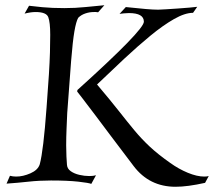

<svg xmlns="http://www.w3.org/2000/svg" viewBox="-20 -695 818 734"><path d="M329 8Q320 4 279.5 -0.5Q239 -5 175 -5Q130 -5 89 -0.5Q48 4 5 7L18 -23Q29 -20 42 -20Q68 -20 96.5 -32.5Q125 -45 132 -67Q146 -119 158 -284Q164 -362 167 -411Q170 -460 171 -495Q172 -530 172 -562Q172 -610 164.5 -629.5Q157 -649 116 -649Q98 -649 74 -643L91 -673Q105 -671 142 -667.5Q179 -664 226 -664Q268 -664 306.5 -668Q345 -672 379 -675L355 -648Q351 -649 347 -649Q343 -649 339 -649Q322 -649 306 -643.5Q290 -638 279 -627Q271 -613 264.5 -575.5Q258 -538 252 -463.5Q246 -389 237 -263Q236 -239 234.5 -205Q233 -171 233 -139Q233 -116 234 -96.5Q235 -77 236 -65Q237 -50 250.5 -40.5Q264 -31 283.5 -26.5Q303 -22 321 -22Q337 -22 347 -25ZM651 19Q551 19 491 -60Q437 -131 402.5 -177Q368 -223 347 -251Q326 -279 313.5 -295Q301 -311 293 -322Q285 -333 275 -345L276 -351Q530 -580 530 -612Q530 -645 473 -645Q463 -645 454 -644Q445 -643 437 -642L461 -668Q464 -668 486.5 -665.5Q509 -663 537.5 -660.5Q566 -658 585 -658Q594 -658 615 -659.5Q636 -661 660.5 -662.5Q685 -664 705.5 -666Q726 -668 734 -669L718 -646Q687 -646 645 -622Q603 -598 555 -558.5Q507 -519 455 -470.5Q403 -422 351 -372Q401 -313 434 -271Q467 -229 494 -196.5Q521 -164 552.5 -134.5Q584 -105 631 -72Q663 -49 698 -34.5Q733 -20 761 -20Q766 -20 770 -20.5Q774 -21 778 -22L764 4Q697 19 651 19Z"/></svg>

Font: Luxurious Roman
Style: Regular
Weight: 400
Designer: Robert E. Leuschke
Foundry: Robert E. Leuschke
Version: Version 1.010; ttfautohint (v1.8.3)